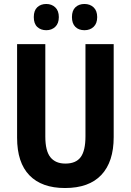

<svg xmlns="http://www.w3.org/2000/svg" viewBox="-20 -936 658 966"><path d="M552 -246Q552 -122 490 -56Q428 10 307 10Q190 10 128 -54Q66 -118 66 -243V-714H208V-249Q208 -177 233.5 -145Q259 -113 309 -113Q362 -113 386 -145.5Q410 -178 410 -250V-714H552ZM150 -850Q150 -883 167.5 -899.5Q185 -916 213 -916Q240 -916 258 -899Q276 -882 276 -850Q276 -818 258 -801Q240 -784 213 -784Q185 -784 167.5 -800.5Q150 -817 150 -850ZM342 -850Q342 -883 359.5 -899.5Q377 -916 405 -916Q433 -916 451 -899Q469 -882 469 -850Q469 -818 451 -801Q433 -784 405 -784Q376 -784 359 -801Q342 -818 342 -850Z"/></svg>

Font: Noto Sans Myanmar UI Condensed
Style: Bold
Weight: 700
Width: 3
Designer: Monotype Design Team
Foundry: Monotype Imaging Inc.
Version: Version 2.103; ttfautohint (v1.8.4.7-5d5b)